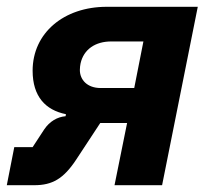

<svg xmlns="http://www.w3.org/2000/svg" viewBox="-30 -545 616 565"><path d="M-10 0H71C124 0 157 -19 194 -75L265 -183H344L307 0H447L552 -525H284C158 -525 66 -448 66 -337C66 -261 104 -221 164 -209L163 -203C139 -201 116 -188 100 -164L66 -112H12ZM392 -423 365 -286H266C227 -286 205 -310 205 -339C205 -346 206 -353 207 -358C216 -400 251 -423 297 -423Z"/></svg>

Font: Braiins Sans
Style: Bold Italic
Weight: 700
Italic angle: -11.31°
Designer: Mike Abbink, Paul van der Laan, Pieter van Rosmalen, Jiri Chlebus, Lubos Buracinsky
Foundry: Bold Monday, Sudetype
Version: Version 1.000;hotconv 1.0.109;makeotfexe 2.5.65596